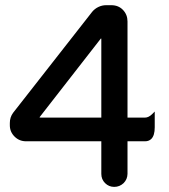

<svg xmlns="http://www.w3.org/2000/svg" viewBox="-20 -713 653 744"><path d="M372.6 -257.3V-560.5Q372.6 -563 371.6 -564.5Q370.1 -563 368.7 -561L133.3 -258.8Q133.3 -258.3 133.3 -258.3Q134.3 -257.3 138.7 -257.3ZM372.6 -39.1V-165.5H81.1Q54.7 -165.5 36.4 -183.8Q18.1 -202.1 18.1 -227.5V-236.3Q18.1 -258.8 30.8 -275.9L337.4 -667.5Q347.2 -679.2 361.3 -686Q375.5 -692.9 391.6 -692.9H411.1Q439 -692.9 456.5 -674.6Q474.1 -656.2 474.1 -629.9V-257.3H542Q556.2 -257.3 570.3 -271.5L579.6 -280.8V-219.7Q579.6 -188 566.4 -174.8Q557.1 -165.5 542 -165.5H474.1V-39.1Q473.6 -18.1 459 -3.4Q443.4 11.2 422.6 11.2Q401.9 11.2 387.2 -3.4Q372.6 -18.1 372.6 -39.1Z"/></svg>

Font: YuPearl-Medium
Style: Medium
Weight: 500
Designer: Max Yao
Foundry: Max-Everyday
Version: Version 1.011; ttfautohint (v1.8.3)